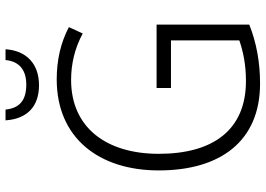

<svg xmlns="http://www.w3.org/2000/svg" viewBox="-153 -797 960 694"><g transform="rotate(-90 327.0 -450.0)"><path d="M496 -910H457C452 -860 421 -835 368 -835C313 -835 283 -858 278 -910H239C244 -832 289 -789 366 -789C444 -789 491 -835 496 -910ZM356 -364V-312H528V-65C488 -51 440 -41 381 -41C205 -41 118 -159 118 -356C118 -547 214 -673 385 -673C443 -673 499 -660 553 -631L576 -681C519 -711 456 -725 387 -725C176 -725 58 -573 58 -356C58 -133 164 10 372 10C449 10 520 -3 585 -29V-364Z"/></g></svg>

Font: Noto Sans Gujarati UI SemiCondensed Light
Style: Regular
Weight: 300
Width: 4
Designer: Jelle Bosma - Monotype Design Team, Universal Thirst
Foundry: Monotype Imaging Inc.
Version: Version 2.106